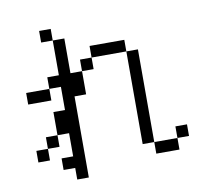

<svg xmlns="http://www.w3.org/2000/svg" viewBox="-86 -854 1172 1020"><g transform="rotate(-10 500.0 -344.0)"><path d="M250 -687.5H187.5V-750H250ZM62.5 -125H125V-62.5H62.5ZM62.5 -437.5H187.5V-375H62.5ZM125 -187.5H187.5V-125H125ZM187.5 -62.5H250V-187.5H187.5V-312.5H250V-437.5H187.5V-500H250V-687.5H312.5V-500H375V-375H312.5V62.5H250V0H187.5ZM375 -562.5H437.5V-500H375ZM437.5 -625H625V-562.5H437.5ZM625 -562.5H687.5V-62.5H625ZM687.5 -62.5H812.5V0H687.5ZM812.5 -125H875V-62.5H812.5Z"/></g></svg>

Font: 寒蝉点阵体 16px
Style: Regular
Weight: 400
Designer: Designed by Warren2060
Foundry: ChillType
Version: Version 1.000